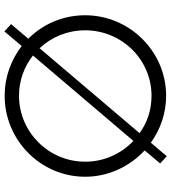

<svg xmlns="http://www.w3.org/2000/svg" viewBox="27 -792 774 868"><g transform="rotate(90 414.0 -358.0)"><path d="M49 -356C49 -256 88 -166 155 -99L89 -21L122 9L188 -69C251 -21 328 8 413 8C614 8 779 -155 779 -356C779 -461 733 -557 660 -625L719 -695L686 -725C669 -705 649 -680 625 -653C565 -696 493 -722 413 -722C212 -722 49 -556 49 -356ZM617 -574C676 -518 711 -441 711 -356C711 -191 577 -57 413 -57C344 -57 282 -80 231 -120ZM117 -356C117 -521 249 -656 413 -656C477 -656 534 -637 582 -602L198 -150C147 -205 117 -276 117 -356Z"/></g></svg>

Font: Josefin Sans
Style: Regular
Weight: 400
Designer: Santiago Orozco
Foundry: Typemade
Version: 1.000